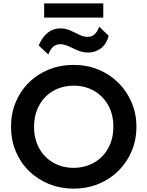

<svg xmlns="http://www.w3.org/2000/svg" viewBox="-20 -1098 870 1133"><path d="M415 15Q335.5 15 267.8 -12.8Q200 -40.5 150 -90Q100 -139.5 72.5 -206Q45 -272.5 45 -350Q45 -428 72.5 -494.5Q100 -561 150 -610.5Q200 -660 267.8 -687.5Q335.5 -715 415 -715Q494 -715 561.5 -687Q629 -659 679 -609Q729 -559 757 -492.8Q785 -426.5 785 -350Q785 -272.5 757 -206Q729 -139.5 679 -90Q629 -40.5 561.5 -12.8Q494 15 415 15ZM415 -107.5Q464.5 -107.5 507.2 -124.8Q550 -142 581.8 -173.8Q613.5 -205.5 631.2 -250.2Q649 -295 649 -350Q649 -423.5 618 -478Q587 -532.5 534 -562.5Q481 -592.5 415 -592.5Q365 -592.5 322.5 -575.5Q280 -558.5 248.2 -526.5Q216.5 -494.5 198.8 -450Q181 -405.5 181 -350Q181 -276.5 211.8 -222Q242.5 -167.5 295.5 -137.5Q348.5 -107.5 415 -107.5ZM265 -776.5 208.5 -829.5Q228.5 -878 260.8 -904.2Q293 -930.5 335 -930.5Q367.5 -930.5 395.2 -918Q423 -905.5 448 -893Q473 -880.5 498 -880.5Q521 -880.5 538 -895.5Q555 -910.5 565.5 -940.5L621.5 -886.5Q608.5 -838.5 576 -813.2Q543.5 -788 500.5 -788Q468 -788 439.5 -800.2Q411 -812.5 385 -824.8Q359 -837 334.5 -837Q312 -837 294.5 -822.5Q277 -808 265 -776.5ZM240.5 -994V-1078H589.5V-994Z"/></svg>

Font: Geologica EX Med
Style: Regular
Weight: 500
Designer: Sindre Bremnes, Frode Helland
Foundry: Monokrom Skriftforlag AS
Version: Version 1.010;gftools[0.9.28]